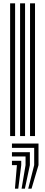

<svg xmlns="http://www.w3.org/2000/svg" viewBox="-20 -820 272 1157"><path d="M161 0V-800H191V0ZM41 0V-800H71V0ZM101 0V-800H131V0ZM150 317 186 175V71H52V45H212V175L170 317ZM110 317 134 175V123H52V97H160V175L130 317ZM70 317 82 175H52V149H108V175L90 317Z"/></svg>

Font: Big Shoulders Inline Display Black
Style: Regular
Weight: 900
Designer: Patric King
Foundry: XO Type Co
Version: Version 1.000